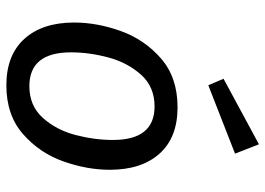

<svg xmlns="http://www.w3.org/2000/svg" viewBox="-138 -704 853 618"><g transform="rotate(90 289.0 -394.5)"><path d="M52 -206Q52 -280 79.5 -356.5Q107 -433 168 -486Q229 -539 325 -539Q422 -539 474 -481Q526 -423 526 -321Q526 -248 499 -171.5Q472 -95 411 -41.5Q350 12 254 12Q157 12 104.5 -46Q52 -104 52 -206ZM430 -331Q430 -465 322 -465Q259 -465 220 -421.5Q181 -378 164.5 -316.5Q148 -255 148 -196Q148 -62 257 -62Q320 -62 359 -105.5Q398 -149 414 -210.5Q430 -272 430 -331ZM474 -724 254 -638 233 -687 444 -801Z"/></g></svg>

Font: Fira Sans
Style: Italic
Weight: 400
Italic angle: -8°
Designer: bBox Type GmbH & Carrois Corporate GbR & Edenspiekermann AG
Foundry: bBox Type GmbH & Carrois Corporate GbR & Edenspiekermann AG
Version: Version 4.301